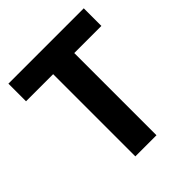

<svg xmlns="http://www.w3.org/2000/svg" viewBox="-196 -842 971 971"><g transform="rotate(-45 289.5 -357.0)"><path d="M365 0H214V-588H20V-714H559V-588H365Z"/></g></svg>

Font: Noto Sans Tangsa
Style: Bold
Weight: 700
Version: Version 1.504